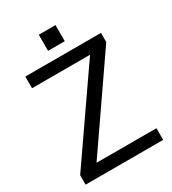

<svg xmlns="http://www.w3.org/2000/svg" viewBox="-202 -948 945 1055"><g transform="rotate(-30 271.0 -421.0)"><path d="M25 0H517V-74H137L515 -622V-680H35V-606H403L25 -60ZM214 -740H320V-842H214Z"/></g></svg>

Font: Ronzino
Style: Regular
Weight: 400
Designer: Nunzio Mazzaferro
Foundry: Collletttivo
Version: Version 1.000;Glyphs 3.3 (3337)